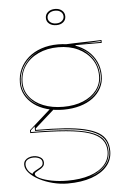

<svg xmlns="http://www.w3.org/2000/svg" viewBox="-61 -745 681 1005"><g transform="rotate(-5 280.0 -243.0)"><path d="M254 215Q215 215 176 205Q137 195 105.5 178.5Q74 162 54.5 141Q35 120 35 98Q35 84 42.5 75Q50 66 62 61.5Q74 57 87 57Q107 57 123 66.5Q139 76 139 95Q139 106 133.5 113Q128 120 120.5 125Q113 130 105 134Q97 138 91.5 142Q86 146 86 151Q86 162 109.5 173.5Q133 185 171.5 192.5Q210 200 254 200Q322 200 372 183.5Q422 167 449 136.5Q476 106 476 65Q476 28 455.5 3Q435 -22 389.5 -37Q344 -52 268 -58.5Q192 -65 81 -65V-80L202 -188L214 -178L112 -87V-79Q197 -79 260.5 -74.5Q324 -70 368 -59.5Q412 -49 439 -32.5Q466 -16 478 8.5Q490 33 490 65Q490 111 461 144.5Q432 178 379.5 196.5Q327 215 254 215ZM266 -172Q218 -172 178.5 -183.5Q139 -195 110.5 -216.5Q82 -238 66 -267.5Q50 -297 50 -332Q50 -372 66 -405.5Q82 -439 110.5 -463.5Q139 -488 178.5 -501.5Q218 -515 266 -515Q314 -515 353 -501.5Q392 -488 420.5 -463.5Q449 -439 464.5 -405.5Q480 -372 480 -332Q480 -297 464.5 -267.5Q449 -238 420.5 -216.5Q392 -195 352.5 -183.5Q313 -172 266 -172ZM266 -187Q325 -187 370 -205.5Q415 -224 440.5 -257Q466 -290 466 -332Q466 -382 440.5 -419.5Q415 -457 370 -478.5Q325 -500 266 -500Q207 -500 161 -478.5Q115 -457 89.5 -419.5Q64 -382 64 -332Q64 -290 89.5 -257Q115 -224 161 -205.5Q207 -187 266 -187ZM357 -490 308 -512Q327 -513 345.5 -513.5Q364 -514 383 -514.5Q402 -515 420.5 -515.5Q439 -516 457.5 -516.5Q476 -517 495 -518V-503H357ZM75 149Q75 144 82 139Q89 134 106 125Q116 120 124 113.5Q132 107 132 95Q132 79 118.5 71.5Q105 64 87 64Q69 64 55.5 72Q42 80 42 98Q42 105 44 111.5Q46 118 50 125Q54 132 60 138Q66 144 75 149ZM364 193Q392 185 414 172.5Q436 160 452 143.5Q468 127 476.5 107.5Q485 88 485 65Q485 26 465.5 -0.5Q446 -27 402 -43.5Q358 -60 285.5 -67Q213 -74 107 -74V-98L86 -79V-70Q197 -70 273 -63Q349 -56 395 -40.5Q441 -25 461 1Q481 27 481 65Q481 111 449 143.5Q417 176 364 193ZM177 -192Q122 -210 90.5 -247.5Q59 -285 59 -332Q59 -369 74.5 -402Q90 -435 120 -461Q150 -487 195 -500Q160 -490 134 -473Q108 -456 90.5 -434Q73 -412 64 -386Q55 -360 55 -332Q55 -308 63.5 -286.5Q72 -265 88 -246.5Q104 -228 126.5 -214.5Q149 -201 177 -192ZM352 -192Q381 -201 403.5 -214.5Q426 -228 442 -246.5Q458 -265 466.5 -286.5Q475 -308 475 -332Q475 -360 466.5 -385.5Q458 -411 441.5 -433Q425 -455 399.5 -471.5Q374 -488 340 -498Q384 -485 413 -459.5Q442 -434 456.5 -401.5Q471 -369 471 -332Q471 -285 439.5 -247.5Q408 -210 352 -192ZM364 -508H490V-513Q465 -511 432 -509.5Q399 -508 364 -508ZM267 -701Q289 -701 303 -689Q317 -677 317 -658Q317 -639 303 -627.5Q289 -616 267 -616Q244 -616 229.5 -627.5Q215 -639 215 -658Q215 -677 229.5 -689Q244 -701 267 -701ZM267 -625Q285 -625 296.5 -634.5Q308 -644 308 -658Q308 -673 296.5 -682.5Q285 -692 267 -692Q248 -692 236 -682.5Q224 -673 224 -658Q224 -644 236 -634.5Q248 -625 267 -625Z"/></g></svg>

Font: Kalnia Glaze Thin
Style: Regular
Weight: 100
Designer: Frida Medrano
Foundry: Frida Medrano
Version: Version 1.110